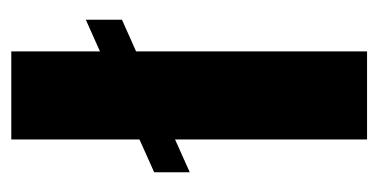

<svg xmlns="http://www.w3.org/2000/svg" viewBox="-185 -485 670 340"><g transform="rotate(90 150.0 -315.0)"><path d="M71 0V-157L15 -132V-196L71 -221V-630H227V-290L285 -316V-253L227 -227V0Z"/></g></svg>

Font: Alumni Sans Black
Style: Regular
Weight: 900
Designer: Robert E. Leuschke
Foundry: Robert E. Leuschke
Version: Version 1.018